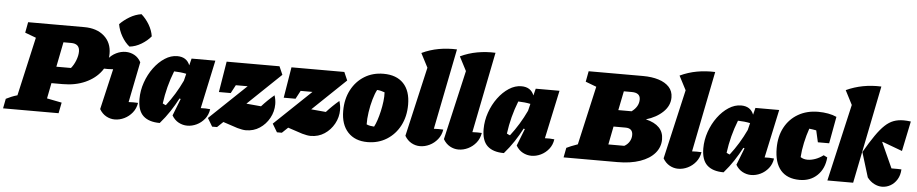

<svg xmlns="http://www.w3.org/2000/svg" viewBox="-87 -1110 6879 1440"><g transform="rotate(5 3352.5 -390.0)"><path d="M-43 0 -29 -73Q-9 -83 11 -91.5Q31 -100 56 -107L156 -549L73 -580L88 -660H511Q605 -660 661 -610.5Q717 -561 717 -478Q717 -404 674 -345.5Q631 -287 556.5 -253.5Q482 -220 387 -220H302L279 -103L391 -81L375 0ZM423 -533H365L328 -346H438Q459 -371 473 -407Q487 -443 487 -474Q487 -533 423 -533Z M962 -129Q955 -86 930 -55Q905 -24 870 -7Q835 10 798 10Q764 10 733.5 -7Q703 -24 683 -58L754 -364Q713 -361 675 -363Q682 -406 706.5 -437Q731 -468 766 -485Q801 -502 837 -502Q872 -502 902.5 -485.5Q933 -469 952 -434L891 -129Q926 -131 962 -129ZM930 -794Q965 -763 989.5 -721.5Q1014 -680 1021 -635Q993 -601 950 -575Q907 -549 861 -544Q827 -571 802 -614.5Q777 -658 769 -705Q800 -737 842 -762Q884 -787 930 -794Z M1137 7Q1055 7 1012.5 -32.5Q970 -72 970 -159Q970 -223 991.5 -284.5Q1013 -346 1049.5 -395.5Q1086 -445 1131.5 -474.5Q1177 -504 1225 -504Q1296 -504 1320 -443L1333 -495H1512L1434 -131Q1470 -133 1505 -129Q1499 -86 1474 -55Q1449 -24 1414.5 -7.5Q1380 9 1344 9Q1310 9 1279 -7.5Q1248 -24 1228 -58L1278 -186L1269 -189Q1243 -139 1210.5 -89.5Q1178 -40 1137 7ZM1147 -141Q1159 -134 1171 -130Q1206 -175 1235.5 -223.5Q1265 -272 1290 -325L1303 -378Q1260 -387 1211 -388Q1164 -269 1147 -141Z M1531 0 1494 -62 1770 -325H1681L1648 -263H1559L1597 -495H1995L2022 -433L1772 -194L1883 -184Q1926 -232 1977 -275Q1988 -240 1988 -209Q1988 -153 1961 -104Q1934 -55 1888.5 -25Q1843 5 1785 5Q1760 5 1721 -6L1612 -42L1568 0Z M2019 0 1982 -62 2258 -325H2169L2136 -263H2047L2085 -495H2483L2510 -433L2260 -194L2371 -184Q2414 -232 2465 -275Q2476 -240 2476 -209Q2476 -153 2449 -104Q2422 -55 2376.5 -25Q2331 5 2273 5Q2248 5 2209 -6L2100 -42L2056 0Z M2701 14Q2607 14 2553.5 -43.5Q2500 -101 2500 -204Q2500 -293 2536 -361.5Q2572 -430 2634.5 -468.5Q2697 -507 2778 -507Q2875 -507 2928 -451.5Q2981 -396 2981 -292Q2981 -203 2945 -134Q2909 -65 2845.5 -25.5Q2782 14 2701 14ZM2741 -106Q2752 -126 2762.5 -157.5Q2773 -189 2781.5 -226.5Q2790 -264 2794.5 -301.5Q2799 -339 2797 -369Q2784 -374 2769.5 -377.5Q2755 -381 2740 -382Q2725 -355 2711.5 -308Q2698 -261 2690.5 -210Q2683 -159 2684 -118Q2697 -112 2711 -109.5Q2725 -107 2741 -106Z M3260 -129Q3253 -86 3228 -55Q3203 -24 3168 -7Q3133 10 3096 10Q3062 10 3031.5 -7Q3001 -24 2981 -58L3101 -581L3046 -687Q3107 -716 3173.5 -728Q3240 -740 3310 -737L3189 -129Q3224 -131 3260 -129Z M3550 -129Q3543 -86 3518 -55Q3493 -24 3458 -7Q3423 10 3386 10Q3352 10 3321.5 -7Q3291 -24 3271 -58L3391 -581L3336 -687Q3397 -716 3463.5 -728Q3530 -740 3600 -737L3479 -129Q3514 -131 3550 -129Z M3728 7Q3646 7 3603.5 -32.5Q3561 -72 3561 -159Q3561 -223 3582.5 -284.5Q3604 -346 3640.5 -395.5Q3677 -445 3722.5 -474.5Q3768 -504 3816 -504Q3887 -504 3911 -443L3924 -495H4103L4025 -131Q4061 -133 4096 -129Q4090 -86 4065 -55Q4040 -24 4005.5 -7.5Q3971 9 3935 9Q3901 9 3870 -7.5Q3839 -24 3819 -58L3869 -186L3860 -189Q3834 -139 3801.5 -89.5Q3769 -40 3728 7ZM3738 -141Q3750 -134 3762 -130Q3797 -175 3826.5 -223.5Q3856 -272 3881 -325L3894 -378Q3851 -387 3802 -388Q3755 -269 3738 -141Z M4177 0 4191 -73Q4208 -81 4225.5 -88.5Q4243 -96 4275 -107L4375 -549L4293 -580L4308 -660H4717Q4784 -660 4835 -644Q4886 -628 4915 -596.5Q4944 -565 4944 -518Q4944 -456 4894.5 -408.5Q4845 -361 4767 -338Q4901 -306 4901 -199Q4901 -140 4862.5 -95Q4824 -50 4752.5 -25Q4681 0 4583 0ZM4644 -533H4584L4555 -389H4655Q4708 -428 4708 -482Q4708 -533 4644 -533ZM4503 -126H4623Q4647 -139 4661 -162Q4675 -185 4675 -212Q4675 -263 4620 -263H4530Z M5204 -129Q5197 -86 5172 -55Q5147 -24 5112 -7Q5077 10 5040 10Q5006 10 4975.5 -7Q4945 -24 4925 -58L5045 -581L4990 -687Q5051 -716 5117.5 -728Q5184 -740 5254 -737L5133 -129Q5168 -131 5204 -129Z M5382 7Q5300 7 5257.5 -32.5Q5215 -72 5215 -159Q5215 -223 5236.5 -284.5Q5258 -346 5294.5 -395.5Q5331 -445 5376.5 -474.5Q5422 -504 5470 -504Q5541 -504 5565 -443L5578 -495H5757L5679 -131Q5715 -133 5750 -129Q5744 -86 5719 -55Q5694 -24 5659.5 -7.5Q5625 9 5589 9Q5555 9 5524 -7.5Q5493 -24 5473 -58L5523 -186L5514 -189Q5488 -139 5455.5 -89.5Q5423 -40 5382 7ZM5392 -141Q5404 -134 5416 -130Q5451 -175 5480.5 -223.5Q5510 -272 5535 -325L5548 -378Q5505 -387 5456 -388Q5409 -269 5392 -141Z M5955 14Q5861 14 5812 -42.5Q5763 -99 5763 -208Q5763 -298 5799 -365Q5835 -432 5900 -469.5Q5965 -507 6051 -507Q6089 -507 6125 -500.5Q6161 -494 6189 -481L6152 -279H6067L6047 -367Q6022 -372 5994 -375Q5976 -324 5963.5 -266Q5951 -208 5948 -157Q5970 -142 6001 -142Q6028 -142 6059 -153Q6090 -164 6119 -186L6147 -172Q6140 -87 6087.5 -36.5Q6035 14 5955 14Z M6163 0 6296 -580 6241 -687Q6362 -743 6505 -737L6357 0ZM6463 -49 6406 -235Q6451 -313 6486.5 -364Q6522 -415 6553.5 -444.5Q6585 -474 6618.5 -486.5Q6652 -499 6694 -499Q6707 -499 6720 -498Q6733 -497 6748 -495L6701 -269L6550 -325Q6549 -324 6548 -322L6634 -132Q6643 -132 6656 -132Q6667 -132 6680 -132Q6693 -132 6709 -131Q6707 -87 6687.5 -55Q6668 -23 6638 -6Q6608 11 6574 11Q6545 11 6515.5 -4Q6486 -19 6463 -49Z"/></g></svg>

Font: Piazzolla Black
Style: Italic
Weight: 900
Italic angle: -11.3°
Designer: Juan Pablo del Peral
Foundry: Huerta Tipografica
Version: Version 1.330